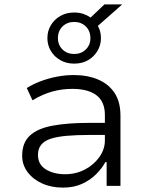

<svg xmlns="http://www.w3.org/2000/svg" viewBox="-20 -847 668 875"><path d="M267 8Q214 8 172 -11Q130 -30 105.5 -63Q81 -96 81 -137Q81 -196 115.5 -228.5Q150 -261 218 -274Q286 -287 385 -287H472V-232H388Q328 -232 283.5 -228Q239 -224 210.5 -214.5Q182 -205 167.5 -187Q153 -169 153 -141Q153 -97 189 -75Q225 -53 277 -53Q326 -53 367 -74.5Q408 -96 433 -131.5Q458 -167 458 -207V-323Q458 -384 419.5 -413Q381 -442 310 -442Q263 -442 219 -430Q175 -418 128 -390L102 -446Q133 -465 168.5 -478Q204 -491 241.5 -498Q279 -505 316 -505Q378 -505 426 -485Q474 -465 501.5 -424.5Q529 -384 529 -319V0H466V-108H460Q445 -80 418 -53Q391 -26 353.5 -9Q316 8 267 8ZM318 -557Q283 -557 255.5 -572.5Q228 -588 212 -614.5Q196 -641 196 -673Q196 -706 212 -732.5Q228 -759 255.5 -774.5Q283 -790 318 -790Q341 -790 359 -784Q377 -778 393 -767L456 -827H537L426 -729Q433 -717 436.5 -703Q440 -689 440 -673Q440 -641 424 -614.5Q408 -588 381 -572.5Q354 -557 318 -557ZM318 -601Q350 -601 371 -621.5Q392 -642 392 -673Q392 -706 371 -726.5Q350 -747 318 -747Q286 -747 265 -726.5Q244 -706 244 -673Q244 -642 265 -621.5Q286 -601 318 -601Z"/></svg>

Font: Nunito Sans 6pt Light
Style: Regular
Weight: 300
Version: Version 3.101;gftools[0.9.27]